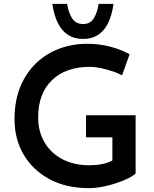

<svg xmlns="http://www.w3.org/2000/svg" viewBox="-20 -963 796 991"><path d="M680 -67Q661 -50 619.5 -32.5Q578 -15 529.5 -3.5Q481 8 438 8Q321 8 235 -38.5Q149 -85 102 -165Q55 -245 55 -347Q55 -443 85 -515.5Q115 -588 167 -637.5Q219 -687 286.5 -712Q354 -737 429 -737Q495 -737 551.5 -721.5Q608 -706 649 -683L610 -574Q591 -585 561 -595Q531 -605 500 -611.5Q469 -618 444 -618Q320 -618 248.5 -549.5Q177 -481 177 -357Q177 -283 210.5 -227Q244 -171 303.5 -140.5Q363 -110 441 -110Q475 -110 506.5 -116Q538 -122 560 -135V-254H424V-368H680ZM409 -762Q277 -762 250 -943H326Q334 -897 352.5 -868Q371 -839 409 -839Q446 -839 464 -868Q482 -897 489 -943H566Q540 -762 409 -762Z"/></svg>

Font: Reem Kufi Medium
Style: Regular
Weight: 500
Designer: Khaled Hosny
Version: Version 1.001